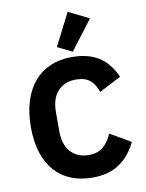

<svg xmlns="http://www.w3.org/2000/svg" viewBox="-104 -1049 859 1133"><g transform="rotate(-10 325.5 -482.5)"><path d="M50 0ZM359 12Q288 12 231 -10.5Q174 -33 134 -77.5Q94 -122 72 -188.5Q50 -255 50 -344Q50 -432 72 -500.5Q94 -569 134 -615.5Q174 -662 231 -686Q288 -710 359 -710Q456 -710 519 -670.5Q582 -631 620 -546L489 -478Q475 -522 445.5 -548.5Q416 -575 359 -575Q292 -575 251.5 -531.5Q211 -488 211 -405V-293Q211 -210 251.5 -166.5Q292 -123 359 -123Q415 -123 448.5 -153.5Q482 -184 498 -227L622 -155Q583 -75 519.5 -31.5Q456 12 359 12ZM371 -740 283 -783 382 -977 505 -916Z"/></g></svg>

Font: Aneliza ExtraBold
Style: Regular
Weight: 800
Designer: Mike Abbink, Paul van der Laan, Pieter van Rosmalen
Foundry: Bold Monday
Version: Version 3.001;September 8, 2019;FontCreator 11.5.0.2425 64-b